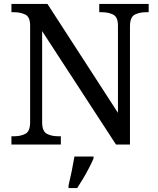

<svg xmlns="http://www.w3.org/2000/svg" viewBox="-20 -734 803 975"><path d="M38 0V-42H51Q85 -42 109 -54.5Q133 -67 133 -114V-604Q133 -648 108.5 -660Q84 -672 51 -672H38V-714H221L579 -161V-604Q579 -648 554.5 -660Q530 -672 497 -672H484V-714H735V-672H722Q688 -672 664 -659.5Q640 -647 640 -600V0H569L194 -576V-114Q194 -67 218 -54.5Q242 -42 276 -42H289V0ZM328 208Q336 175 344 136Q352 97 358 61H455V71Q446 92 432 119Q418 146 402 173Q386 200 372 221H328Z"/></svg>

Font: Noto Serif Vithkuqi
Style: Regular
Weight: 400
Version: Version 1.005